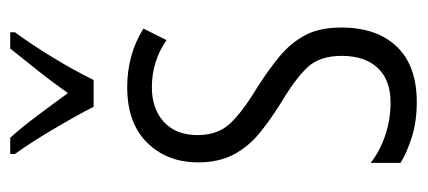

<svg xmlns="http://www.w3.org/2000/svg" viewBox="-244 -560 815 366"><g transform="rotate(-90 163.0 -377.5)"><path d="M293 -134Q293 -66 256.5 -28Q220 10 151 10Q114 10 84 0.5Q54 -9 35 -21V-78Q56 -61 86.5 -50.5Q117 -40 150 -40Q193 -40 216 -64.5Q239 -89 239 -133Q239 -175 217.5 -198Q196 -221 151 -248Q117 -269 91.5 -290Q66 -311 51 -339Q36 -367 36 -407Q36 -466 73.5 -504Q111 -542 179 -542Q242 -542 291 -511L269 -467Q229 -495 179 -495Q138 -495 113 -472Q88 -449 88 -408Q88 -370 109.5 -346.5Q131 -323 179 -294Q212 -273 237.5 -252Q263 -231 278 -203.5Q293 -176 293 -134ZM142 -606Q124 -641 98.5 -684Q73 -727 52 -756V-765H83Q102 -744 124.5 -714Q147 -684 168 -655Q190 -686 209 -710Q228 -734 253 -765H284V-756Q261 -725 235.5 -683Q210 -641 193 -606Z"/></g></svg>

Font: Noto Sans Tamil ExtraCondensed Light
Style: Regular
Weight: 300
Width: 2
Designer: Jelle Bosma - Monotype Design Team
Foundry: Monotype Imaging Inc.
Version: Version 2.004; ttfautohint (v1.8.4.7-5d5b)